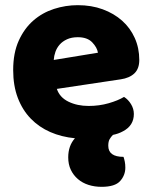

<svg xmlns="http://www.w3.org/2000/svg" viewBox="-20 -521 590 743"><path d="M281 -377Q257 -377 239.5 -369Q222 -361 211 -348.5Q200 -336 194.5 -320.5Q189 -305 188 -289L359 -317Q356 -337 337 -357Q318 -377 281 -377ZM270 14Q218 9 174.5 -10Q131 -29 99 -62Q67 -95 49 -142Q31 -189 31 -250Q31 -316 52.5 -363.5Q74 -411 109 -441.5Q144 -472 189 -486.5Q234 -501 281 -501Q334 -501 377.5 -485Q421 -469 452.5 -441Q484 -413 501.5 -374Q519 -335 519 -289Q519 -255 500 -237Q481 -219 447 -214L200 -177Q211 -144 245 -127.5Q279 -111 323 -111Q364 -111 400.5 -121.5Q437 -132 460 -146Q476 -136 487 -118Q498 -100 498 -80Q498 -35 456 -13Q447 -8 437 -4.5Q427 -1 417 1Q409 9 404 18Q399 27 399 43Q399 86 458 86Q461 95 463 105Q465 115 465 128Q465 157 445 179.5Q425 202 373 202Q346 202 322.5 194.5Q299 187 281.5 172Q264 157 254 136Q244 115 244 88Q244 43 270 14Z"/></svg>

Font: Baloo Bhaina
Style: Regular
Weight: 400
Designer: Manish Minz, Shuchita Grover and Ek Type
Foundry: Ek Type
Version: Version 1.443;PS 1.000;hotconv 16.6.51;makeotf.lib2.5.65220;